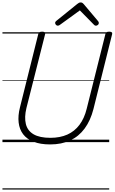

<svg xmlns="http://www.w3.org/2000/svg" viewBox="-20 -1162 938 1570"><path d="M390 19Q310 19 254.5 -3Q199 -25 169 -64.5Q139 -104 132.5 -160Q126 -216 143 -283L293 -884Q296 -894 302.5 -898.5Q309 -903 325 -903Q339 -903 345.5 -898.5Q352 -894 349 -883L196 -278Q178 -203 191.5 -148Q205 -93 254.5 -64Q304 -35 392 -35Q471 -35 530.5 -61.5Q590 -88 630 -141.5Q670 -195 689 -273L842 -884Q844 -894 851 -898.5Q858 -903 873 -903Q902 -903 897 -883L744 -270Q720 -176 672 -111Q624 -46 553.5 -13.5Q483 19 390 19ZM452 -952Q444 -952 437.5 -959Q431 -966 431 -974Q431 -980 433 -983Q435 -986 439 -990L611 -1129Q619 -1136 625.5 -1139Q632 -1142 640 -1142Q648 -1142 653.5 -1138.5Q659 -1135 665 -1128L783 -988Q786 -984 787 -980.5Q788 -977 788 -973Q788 -964 780 -958Q772 -952 765 -952Q759 -952 754.5 -954.5Q750 -957 746 -962L633 -1077L473 -961Q467 -956 462.5 -954Q458 -952 452 -952ZM0 378H873V388H0ZM0 -20H873V0H0ZM0 -505H873V-500H0ZM0 -898H873V-888H0Z"/></svg>

Font: Playwrite DE SAS Guides
Style: Regular
Weight: 400
Designer: Veronika Burian, José Scaglione
Foundry: TypeTogether
Version: Version 1.003